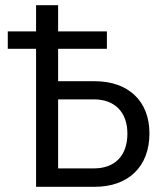

<svg xmlns="http://www.w3.org/2000/svg" viewBox="-20 -720 626 740"><path d="M10 -532H119V0H345C474 0 556 -77 556 -206C556 -331 474 -407 345 -407H204V-532H392V-599H204V-700H119V-599H10ZM342 -71H204V-337H342C422 -337 471 -288 471 -205C471 -119 422 -71 342 -71Z"/></svg>

Font: Finlandica
Style: Regular
Weight: 400
Designer: Niklas Ekholm, Juho Hiilivirta, Jaakko Suomalainen
Foundry: Helsinki Type Studio
Version: Version 2.000;Glyphs 3.2 (3202)